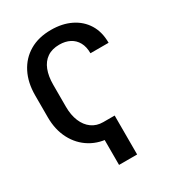

<svg xmlns="http://www.w3.org/2000/svg" viewBox="-214 -862 1064 1168"><g transform="rotate(-30 318.0 -278.0)"><path d="M321.8 -92.3V9.8Q239.3 9.8 176.8 -27.8Q114.3 -65.4 79.3 -132.3Q44.4 -199.2 44.4 -286.1V-440.4Q44.4 -529.8 78.4 -596.4Q112.3 -663.1 175.3 -700.2Q238.3 -737.3 326.2 -737.3Q404.8 -737.3 464.6 -708Q524.4 -678.7 557.9 -624.5Q591.3 -570.3 591.3 -494.1H463.9Q463.9 -540 446.5 -571Q429.2 -602.1 398.2 -618.2Q367.2 -634.3 325.2 -634.3Q273.9 -634.3 239.7 -610.8Q205.6 -587.4 188.7 -543.9Q171.9 -500.5 171.9 -441.4V-286.1Q171.9 -228.5 190.2 -184.6Q208.5 -140.6 242.2 -116.5Q275.9 -92.3 321.8 -92.3ZM401.9 -92.3V181.2H274.9V-92.3Z"/></g></svg>

Font: Inter Cardless Tabular Medium
Style: Regular
Weight: 500
Designer: Rasmus Andersson
Foundry: rsms
Version: Version 4.000;git-4fc901f